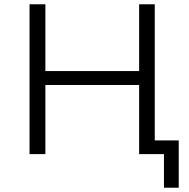

<svg xmlns="http://www.w3.org/2000/svg" viewBox="-20 -720 885 897"><path d="M703 -64H815V157H746V0H630V-323H192V0H118V-700H192V-388H630V-700H703Z"/></svg>

Font: mBank
Style: Regular
Weight: 400
Designer: Julieta Ulanovsky
Foundry: Julieta Ulanovsky
Version: Version 7.200;PS 007.200;hotconv 1.0.88;makeotf.lib2.5.64775